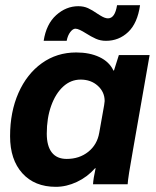

<svg xmlns="http://www.w3.org/2000/svg" viewBox="-20 -713 603 743"><path d="M19 -186Q19 -280 51.5 -353.5Q84 -427 142 -468.5Q200 -510 275 -510Q327 -510 365 -492Q403 -474 419 -440H421L440 -500H559L495 -135Q475 -24 474 0H340Q341 -21 350 -62H348Q318 -28 277.5 -9Q237 10 196 10Q114 10 66.5 -42.5Q19 -95 19 -186ZM364 -199 383 -306Q385 -318 385 -322Q385 -357 358.5 -381Q332 -405 292 -405Q254 -405 224.5 -378Q195 -351 178 -303.5Q161 -256 161 -196Q161 -148 180.5 -123Q200 -98 238 -98Q287 -98 321.5 -125.5Q356 -153 364 -199ZM283 -689Q304 -689 320.5 -681.5Q337 -674 357 -660Q360 -658 369 -652.5Q378 -647 385 -644.5Q392 -642 398 -642Q425 -642 433 -693H522Q512 -623 476 -589Q440 -555 390 -555Q369 -555 351 -563Q333 -571 311 -585Q300 -592 289.5 -597Q279 -602 272 -602Q262 -602 252 -589Q242 -576 238 -555H149Q159 -620 197.5 -654.5Q236 -689 283 -689Z"/></svg>

Font: Sarabun ExtraBold
Style: Italic
Weight: 800
Italic angle: -10°
Designer: Suppakit Chalermlarp | Katatrad Co.,Ltd.
Foundry: Cadson Demak Co.,Ltd.
Version: Version 1.000; ttfautohint (v1.6)